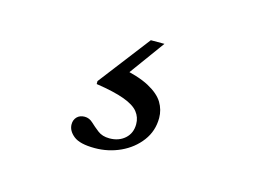

<svg xmlns="http://www.w3.org/2000/svg" viewBox="-51 -105 603 443"><g transform="rotate(15 250.0 117.0)"><path d="M201 254Q165.5 254 150.5 242Q135.5 230 135.5 214.5Q135.5 204 142.2 197Q149 190 160.5 190Q171.5 190 180.2 198.2Q189 206.5 200 215Q211 223.5 228 223.5Q250.5 223.5 265 210.5Q279.5 197.5 279.5 176Q279.5 159.5 269.5 147Q259.5 134.5 235 125.5Q210.5 116.5 167.5 110V103L262 -20H294.5L206 101.5L209 58.5Q255.5 67.5 281 81.2Q306.5 95 316.8 112Q327 129 327 148.5Q327 179.5 309 203.5Q291 227.5 262.2 240.8Q233.5 254 201 254Z"/></g></svg>

Font: Newsreader 36pt
Style: Regular
Weight: 400
Designer: Hugues Gentile
Foundry: Production Type
Version: Version 1.003